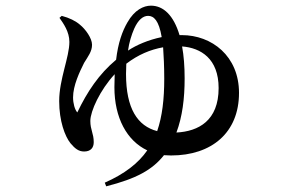

<svg xmlns="http://www.w3.org/2000/svg" viewBox="-20 -585 1040 678"><path d="M190 -522C204 -502 225 -473 225 -437C225 -383 189 -305 189 -228C189 -158 209 -104 229 -79C245 -60 258 -50 277 -50C300 -50 311 -63 311 -83C311 -114 299 -126 299 -158C299 -192 333 -267 385 -323L384 -277C384 -169 428 -88 500 -54C468 -8 420 29 350 60L355 73C461 46 518 15 559 -37L584 -36C728 -36 824 -117 824 -257C824 -387 728 -461 622 -461H614C593 -531 557 -565 513 -565C487 -565 455 -550 430 -506C412 -475 397 -434 390 -374C329 -323 288 -261 253 -188C244 -198 238 -220 238 -241C238 -283 261 -331 277 -363C291 -386 305 -403 305 -427C305 -450 282 -482 262 -498C247 -511 225 -522 198 -529ZM426 -360C468 -392 511 -410 556 -418C558 -388 560 -352 560 -307C560 -235 553 -174 535 -122C466 -140 425 -201 425 -324ZM623 -421C689 -416 752 -378 752 -274C752 -159 681 -121 603 -117C624 -173 632 -237 632 -308C632 -351 629 -389 623 -421ZM432 -406C436 -435 444 -461 454 -484C468 -515 485 -529 503 -529C523 -529 541 -513 551 -454C503 -444 462 -426 433 -407Z"/></svg>

Font: Noto Serif SC SemiBold
Style: Regular
Weight: 600
Designer: Ryoko NISHIZUKA 西塚涼子 (kana & ideographs); Frank Grießhammer (Latin, Greek & Cyrillic); Wenlong ZHANG 张文龙 (bopomofo); San
Foundry: Adobe
Version: Version 2.001;hotconv 1.1.0;makeotfexe 2.6.0